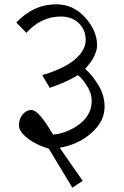

<svg xmlns="http://www.w3.org/2000/svg" viewBox="-20 -685 576 894"><path d="M126 -173Q159 -173 220 -70Q222 -68 224 -64.5Q226 -61 228 -58Q297 -66 352 -108.5Q407 -151 407 -217Q407 -252 382 -290Q357 -328 341 -335Q305 -309 212 -276L178 -332L179 -336Q278 -365 328.5 -408Q379 -451 379 -498.5Q379 -546 347 -577Q315 -608 263 -608Q171 -608 103 -532L56 -580Q136 -665 242 -665Q321 -665 376.5 -603.5Q432 -542 432 -474Q432 -454 422.5 -432Q413 -410 403.5 -397.5Q394 -385 377 -364Q411 -334 439 -287Q467 -240 467 -188Q467 -120 406 -66Q345 -12 258 3L365 157L317 189L207 7Q148 -10 108 -41.5Q68 -73 68 -102Q68 -131 85.5 -152Q103 -173 126 -173Z"/></svg>

Font: Halant
Style: Regular
Weight: 400
Designer: Hitesh Malaviya (Devanagari), Satya Rajpurohit (Latin)
Foundry: Indian Type Foundry
Version: Version 1.101;PS 1.0;hotconv 1.0.78;makeotf.lib2.5.61930; tt